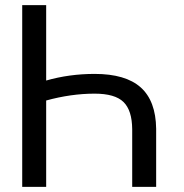

<svg xmlns="http://www.w3.org/2000/svg" viewBox="-20 -731 719 751"><path d="M66.9 0V-710.9H160.6V-416Q251 -441.9 350.1 -441.9Q471.2 -441.9 530.3 -389.2Q589.4 -336.4 590.8 -227.5V0H497.1V-225.1Q496.6 -299.3 463.1 -332Q429.7 -364.7 350.1 -364.7Q258.3 -364.7 160.6 -337.9V0Z"/></svg>

Font: Mardoto
Style: Regular
Weight: 400
Designer: Christian Robertson, Vahan Hovhannisyan
Foundry: Google
Version: Version 1.000